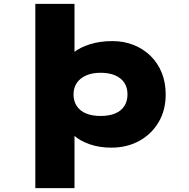

<svg xmlns="http://www.w3.org/2000/svg" viewBox="-20 -760 985 1000"><path d="M164 220V-740H368V-417L322 -426Q329 -459 362.5 -486Q396 -513 448.5 -529.5Q501 -546 565 -546Q625 -546 675.5 -526Q726 -506 764 -469Q802 -432 822.5 -381Q843 -330 843 -268Q843 -186 806 -123.5Q769 -61 705 -26Q641 9 560 9Q498 9 447.5 -8.5Q397 -26 364.5 -55Q332 -84 323 -117L368 -131V220ZM504 -156Q548 -156 579.5 -169Q611 -182 627.5 -207.5Q644 -233 644 -268Q644 -304 627.5 -329Q611 -354 579.5 -367.5Q548 -381 504 -381Q460 -381 428.5 -367Q397 -353 380 -328Q363 -303 363 -268Q363 -233 380 -207.5Q397 -182 428.5 -169Q460 -156 504 -156Z"/></svg>

Font: Lexend Peta Black
Style: Regular
Weight: 900
Version: Version 1.007